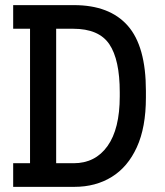

<svg xmlns="http://www.w3.org/2000/svg" viewBox="-20 -726 643 746"><path d="M31.2 0V-91.8H96.7V-614.3H31.2V-706.1H267.1Q405.8 -706.1 476.3 -626.2Q546.9 -546.4 546.9 -373V-346.7Q546.9 -231 511.7 -154.1Q476.6 -77.1 414.1 -38.6Q351.6 0 269 0ZM264.2 -614.3H198.2V-91.8H266.1Q350.1 -91.8 397.7 -158.4Q445.3 -225.1 445.3 -351.6V-367.7Q445.3 -494.1 404.8 -554.2Q364.3 -614.3 264.2 -614.3Z"/></svg>

Font: Kay Pho Du
Style: Bold
Weight: 700
Designer: Victor Gaultney, Khu Oo Reh
Foundry: SIL International
Version: Version 3.000